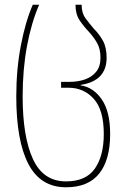

<svg xmlns="http://www.w3.org/2000/svg" viewBox="-20 -547 531 814"><path d="M260 247Q152 247 100.5 148.5Q49 50 49 -138Q49 -253 68.5 -354.5Q88 -456 119 -527H146Q113 -451 94.5 -352Q76 -253 76 -138Q76 32 119.5 127Q163 222 260 222Q344 222 382 168Q420 114 420 21Q420 -81 377.5 -128Q335 -175 271 -175H239V-200H276Q310 -200 339.5 -210Q369 -220 387.5 -242.5Q406 -265 406 -302Q406 -340 391.5 -365Q377 -390 357 -412Q335 -435 317.5 -461Q300 -487 300 -527H326Q326 -492 342.5 -469.5Q359 -447 379 -424Q401 -402 416.5 -374Q432 -346 432 -302Q432 -204 322 -187V-185Q376 -177 411.5 -125.5Q447 -74 447 21Q447 131 400.5 189Q354 247 260 247Z"/></svg>

Font: Noto Sans Georgian Condensed Thin
Style: Regular
Weight: 100
Width: 3
Designer: Monotype Design Team, Akaki Razmadze
Foundry: Google LLC
Version: Version 2.005; ttfautohint (v1.8.4.7-5d5b)